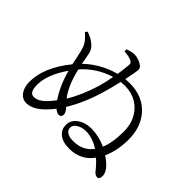

<svg xmlns="http://www.w3.org/2000/svg" viewBox="-150 -1009 1246 1246"><g transform="rotate(45 473.0 -386.0)"><path d="M849 -18Q835 -18 819 -35Q790 -73 756 -103Q697 -21 591 -21Q529 -21 496 -50Q467 -75 467 -115Q467 -160 508 -189Q546 -216 602 -216Q670 -216 737 -185Q764 -249 764 -350Q764 -445 707.5 -505Q651 -565 559 -566Q548 -566 525 -564H522Q506 -495 495 -458Q454 -310 386 -199Q411 -172 411 -155Q411 -128 387 -128Q373 -128 350 -146Q325 -114 304 -94Q243 -33 185 -33Q148 -33 124 -66Q102 -98 102 -146Q102 -279 219 -423Q215 -443 208 -476Q197 -529 190 -549Q181 -573 165 -592Q155 -605 128 -629L140 -643Q186 -627 214 -602Q230 -588 237 -574Q245 -557 250 -527Q251 -518 255 -501Q258 -480 260 -469Q351 -555 471 -587Q479 -644 482 -678Q483 -693 477.5 -699.5Q472 -706 459 -710Q441 -719 400 -721L398 -740Q438 -755 463 -754Q480 -753 500 -746Q520 -739 531 -730Q552 -717 547 -690Q546 -678 536 -630Q532 -609 530 -598Q554 -600 569 -600Q689 -600 758 -523Q823 -450 823 -337Q823 -234 787 -156Q871 -100 871 -49Q871 -18 849 -18ZM574 -74Q664 -74 711 -139Q650 -179 588 -179Q553 -179 527 -163Q499 -147 499 -122Q499 -102 516 -89Q535 -74 574 -74ZM190 -96Q231 -96 271 -137Q298 -166 314 -188Q261 -266 231 -376Q151 -260 151 -169Q151 -96 190 -96ZM350 -239Q403 -325 440 -446Q455 -497 464 -552Q348 -516 270 -427Q298 -306 350 -239Z"/></g></svg>

Font: GenRyuMin TW R
Style: Regular
Weight: 400
Version: Version 1.501;PS 1;hotconv 16.6.51;makeotf.lib2.5.65220